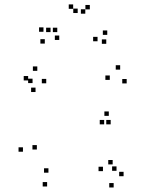

<svg xmlns="http://www.w3.org/2000/svg" viewBox="-20 -823 660 870"><path d="M540 -24.5V-44.5H520V-24.5ZM490.5 -78V-98H470.5V-78ZM508 -49V-69H488V-49ZM554 -445V-465H534V-445ZM524.5 -507.5V-527.5H504.5V-507.5ZM477.5 -461V-481H457.5V-461ZM199.5 -40.5V-60.5H179.5V-40.5ZM147 -145.5V-165.5H127V-145.5ZM189.5 -445.5V-465.5H169.5V-445.5ZM149 -502V-522H129V-502ZM107.5 -458.5V-478.5H87.5V-458.5ZM141 -406V-426H121V-406ZM127.5 -446.5V-466.5H107.5V-446.5ZM84 -135.5V-155.5H64V-135.5ZM193.5 22V2H173.5V22ZM452 -259.5V-279.5H432V-259.5ZM481.5 -259.5V-279.5H461.5V-259.5ZM473 -298V-318H453V-298ZM446.5 -47.5V-67.5H426.5V-47.5ZM495 26.5V6.5H475V26.5ZM248.5 -642V-662H228.5V-642ZM366.5 -761V-781H346.5V-761ZM332 -764V-784H312V-764ZM422 -636V-656H402V-636ZM461.5 -624.5V-644.5H441.5V-624.5ZM466 -665V-685H446V-665ZM387 -780.5V-800.5H367V-780.5ZM311.5 -783V-803H291.5V-783ZM209 -677.5V-697.5H189V-677.5ZM239.5 -677.5V-697.5H219.5V-677.5ZM177 -679V-699H157V-679ZM183 -625.5V-645.5H163V-625.5Z"/></svg>

Font: Monaspace Radon Dots Var
Style: Regular
Weight: 400
Designer: Riley Cran and the Lettermatic Team
Version: Version 1.100 (Monaspace Radon Dots)